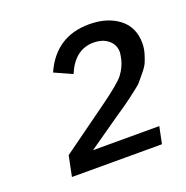

<svg xmlns="http://www.w3.org/2000/svg" viewBox="-79 -778 508 523"><g transform="rotate(-20 175.0 -516.5)"><path d="M316 -378 306 -329H45L57 -388L190 -484Q247 -525 261 -543Q276 -563 281 -585Q284 -600 284 -604Q284 -626 267.5 -639.5Q251 -653 225 -653Q171 -653 145 -591L94 -614Q134 -704 231 -704Q283 -704 316.5 -678.5Q350 -653 350 -606Q350 -592 346 -578Q342 -564 337.5 -553.5Q333 -543 322 -530Q311 -517 305.5 -510Q300 -503 284 -491Q268 -479 263 -475Q258 -471 240 -458.5Q222 -446 220 -445L124 -378Z"/></g></svg>

Font: Aneliza
Style: Italic
Weight: 400
Italic angle: -11.31°
Designer: Mike Abbink, Paul van der Laan, Pieter van Rosmalen
Foundry: Bold Monday
Version: Version 3.0